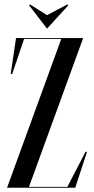

<svg xmlns="http://www.w3.org/2000/svg" viewBox="-20 -878 440 898"><path d="M295.5 -857.5 200 -807 120 -857.5 116.5 -852.5 200 -744 299 -852.5ZM295.1 -4H115.5L369 -700H55L30 -532H37L92.6 -696H266.5L13 0H332L387 -168H380Z"/></svg>

Font: Picaflor 96 pt
Style: Regular
Weight: 400
Designer: Ariel Martín Pérez
Foundry: Tunera Type Foundry
Version: Version 1.000;hotconv 1.0.109;makeotfexe 2.5.65596